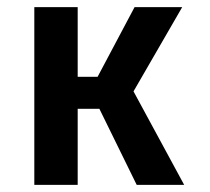

<svg xmlns="http://www.w3.org/2000/svg" viewBox="-20 -520 590 540"><path d="M76.5 0V-500H198.5V-304H254.5L358.5 -500H492.5L355.5 -263L498 0H364.5L259.5 -214H198.5V0Z"/></svg>

Font: Trispace SemiCondensed Medium
Style: Regular
Weight: 500
Width: 4
Designer: Tyler Finck
Foundry: Etcetera Type Company
Version: Version 1.210; ttfautohint (v1.8.3)